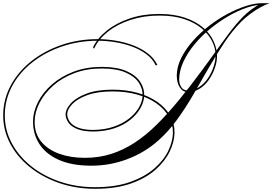

<svg xmlns="http://www.w3.org/2000/svg" viewBox="-91 -824 1701 1197"><path d="M501 343Q629 343 720.5 310.5Q812 278 871 226.5Q930 175 958 116.5Q986 58 987 5Q988 -51 960.5 -98.5Q933 -146 882.5 -181Q832 -216 763 -235Q694 -254 611 -254Q516 -254 453.5 -231Q391 -208 360 -175.5Q329 -143 328 -113Q328 -89 343.5 -66Q359 -43 395 -28.5Q431 -14 491 -14Q562 -15 617.5 -34Q673 -53 712.5 -84Q752 -115 774 -152Q796 -189 798 -226Q800 -270 774 -309Q748 -348 691 -372.5Q634 -397 543 -397Q449 -397 372.5 -368Q296 -339 241 -290.5Q186 -242 156 -184Q126 -126 125 -68Q124 8 165.5 58.5Q207 109 278 134.5Q349 160 438 160Q525 160 601 136Q677 112 747 66.5Q817 21 884.5 -45.5Q952 -112 1022 -197Q1092 -282 1167.5 -384.5Q1243 -487 1328 -605Q1378 -673 1424.5 -720Q1471 -767 1538 -804H1590Q1565 -796 1533 -778.5Q1501 -761 1469.5 -737.5Q1438 -714 1412 -688Q1356 -631 1306.5 -556.5Q1257 -482 1209.5 -399.5Q1162 -317 1114 -234Q1066 -151 1012.5 -77.5Q959 -4 897 51Q812 127 703.5 168Q595 209 479 209Q357 209 275.5 172.5Q194 136 154 73Q114 10 115 -68Q116 -130 147 -190Q178 -250 234.5 -299Q291 -348 369 -377.5Q447 -407 543 -407Q638 -407 697 -381Q756 -355 783 -314Q810 -273 808 -226Q806 -187 783.5 -148Q761 -109 720.5 -76.5Q680 -44 622.5 -24.5Q565 -5 492 -4Q428 -4 389.5 -20Q351 -36 334.5 -61Q318 -86 318 -112Q319 -145 351.5 -180.5Q384 -216 449 -240.5Q514 -265 612 -265Q696 -265 767 -245Q838 -225 890 -188.5Q942 -152 970 -103Q998 -54 997 5Q996 60 967 120.5Q938 181 878.5 234Q819 287 725.5 320Q632 353 502 353Q381 353 276.5 316.5Q172 280 93 216Q14 152 -29.5 67.5Q-73 -17 -71 -113Q-69 -209 -22.5 -294Q24 -379 105 -443Q186 -507 292 -543.5Q398 -580 518 -580Q572 -580 629.5 -570.5Q687 -561 738.5 -541.5Q790 -522 830 -491.5Q870 -461 890 -419L880 -416Q861 -457 822 -486Q783 -515 733 -533.5Q683 -552 627.5 -561Q572 -570 518 -570Q400 -570 296 -534.5Q192 -499 112 -436.5Q32 -374 -13.5 -291Q-59 -208 -61 -113Q-63 -19 -20 64Q23 147 100 209.5Q177 272 280 307.5Q383 343 501 343ZM1080 -250Q1049 -250 1030 -279Q1011 -308 1011 -354Q1012 -409 1039 -463Q1066 -517 1110.5 -567.5Q1155 -618 1211 -661.5Q1267 -705 1327 -737Q1387 -769 1443.5 -787Q1500 -805 1546 -804V-794Q1502 -795 1446.5 -776Q1391 -757 1333 -723.5Q1275 -690 1220.5 -645.5Q1166 -601 1122.5 -548.5Q1079 -496 1053 -440.5Q1027 -385 1026 -329Q1026 -302 1039 -281Q1052 -260 1080 -260Q1119 -260 1151 -281.5Q1183 -303 1205.5 -336.5Q1228 -370 1240.5 -408Q1253 -446 1253 -480Q1253 -522 1232 -565.5Q1211 -609 1168 -645.5Q1125 -682 1059 -704.5Q993 -727 903 -727Q807 -727 724.5 -700.5Q642 -674 582.5 -627Q523 -580 495 -520L489 -529Q517 -587 576 -634Q635 -681 718 -709Q801 -737 901 -737Q994 -737 1062.5 -713.5Q1131 -690 1175.5 -651.5Q1220 -613 1241 -566.5Q1262 -520 1262 -475Q1262 -439 1248.5 -400Q1235 -361 1211.5 -327Q1188 -293 1154.5 -271.5Q1121 -250 1080 -250Z"/></svg>

Font: Ballet
Style: Regular
Weight: 400
Designer: Maximiliano R. Sproviero
Foundry: Omnibus-Type
Version: Version 1.100